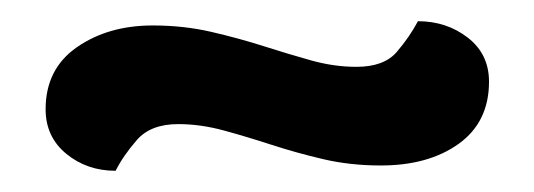

<svg xmlns="http://www.w3.org/2000/svg" viewBox="-20 -354 503 181"><path d="M316 -291Q342 -291 354 -305Q366 -319 374 -334Q401 -334 421 -318.5Q441 -303 441 -277Q441 -239 412.5 -218.5Q384 -198 339 -198Q310 -198 284.5 -204Q259 -210 236 -217.5Q213 -225 191 -231Q169 -237 148 -237Q122 -237 109 -222Q96 -207 89 -193Q62 -193 42.5 -209Q23 -225 23 -251Q23 -289 52.5 -309.5Q82 -330 124 -330Q153 -330 179 -324Q205 -318 228.5 -310.5Q252 -303 273.5 -297Q295 -291 316 -291Z"/></svg>

Font: Baloo Da 2 Medium
Style: Regular
Weight: 500
Designer: Noopur Datye, Sulekha Rajkumar and Ek Type
Foundry: Ek Type
Version: Version 1.640;hotconv 1.0.111;makeotfexe 2.5.65597; ttfautoh